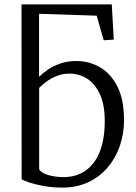

<svg xmlns="http://www.w3.org/2000/svg" viewBox="-20 -839 615 870"><path d="M263 11Q217.5 11 177.8 3.8Q138 -3.5 111.5 -12.5Q85 -21.5 78 -27L77.5 -819H486.5L495.5 -659.5L450 -656.5L418 -768L157 -776.5V-491Q173 -507 197.5 -523.8Q222 -540.5 254.5 -551.5Q287 -562.5 326.5 -562.5Q383.5 -562.5 432.5 -534.5Q481.5 -506.5 511.8 -447.2Q542 -388 542 -294.5Q542 -231 522.2 -175.5Q502.5 -120 466 -78Q429.5 -36 378 -12.5Q326.5 11 263 11ZM268 -36.5Q325 -36.5 366.5 -65Q408 -93.5 430.8 -148.2Q453.5 -203 454.5 -281.5Q456 -359.5 434 -409Q412 -458.5 375.5 -482Q339 -505.5 295.5 -505.5Q263.5 -505.5 236.5 -494.5Q209.5 -483.5 189.2 -468.2Q169 -453 157.5 -440.5V-72.5Q165 -56 197.5 -46.2Q230 -36.5 268 -36.5Z"/></svg>

Font: Merriweather 36pt Light
Style: Regular
Weight: 300
Designer: Eben Sorkin
Foundry: Eben Sorkin
Version: Version 2.100